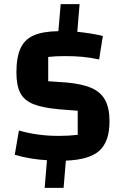

<svg xmlns="http://www.w3.org/2000/svg" viewBox="-20 -774 594 924"><path d="M297 -1 286 130H195L206 -3Q128 -7 51 -29L71 -146Q160 -120 262 -120Q309 -120 354 -125V-241L265 -248Q185 -255 140.5 -273Q96 -291 77.5 -327Q59 -363 59 -425Q59 -498 78.5 -541Q98 -584 142 -603.5Q186 -623 261 -624L272 -754H363L352 -621Q420 -614 475 -601L457 -488Q414 -497 376.5 -500.5Q339 -504 293 -504Q247 -504 212 -500V-383L300 -377Q377 -370 421.5 -350Q466 -330 486.5 -291.5Q507 -253 507 -190Q507 -93 458.5 -49Q410 -5 297 -1Z"/></svg>

Font: Changa SemiBold
Style: Regular
Weight: 600
Designer: Eduardo Rodriguez Tunni
Foundry: Eduardo Rodriguez Tunni
Version: Version 2.002; ttfautohint (v1.5) -l 8 -r 50 -G 150 -x 14 -H